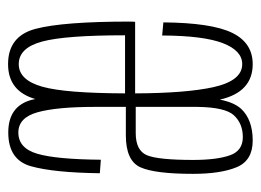

<svg xmlns="http://www.w3.org/2000/svg" viewBox="-105 -538 646 476"><g transform="rotate(-90 218.0 -300.0)"><path d="M107.5 3.5Q58 3.5 41.5 -36.2Q25 -76 25 -144.5Q25 -238.5 41.2 -274.8Q57.5 -311 120.5 -311H191V-388Q191 -481.5 177.8 -529.5Q164.5 -577.5 127.5 -577.5Q88.5 -577.5 74.8 -530.5Q61 -483.5 60 -373L26.5 -375.5Q28 -489.5 43.8 -546Q59.5 -602.5 127.5 -602.5Q193 -602.5 208.5 -544.5Q209.5 -540 210.5 -535.5Q230 -603 297 -603Q366.5 -603 384.5 -534.8Q402.5 -466.5 402.5 -301Q402.5 -294.5 402 -288H224.5Q225 -161.5 240 -93.5Q256 -22.5 297 -22.5Q330.5 -22.5 349 -70.5Q367.5 -118.5 368 -221L400.5 -218Q399.5 -99 374.8 -47.8Q350 3.5 297 3.5Q227.5 3.5 209 -78Q202.5 -43.5 186.5 -25.5Q159.5 3.5 107.5 3.5ZM224.5 -313H368.5Q368.5 -461.5 353 -518.5Q337.5 -576.5 297 -576.5Q257.5 -576.5 241 -518Q225 -461.5 224.5 -313ZM191 -133.5V-286.5H126Q83 -286.5 71.2 -258.8Q59.5 -231 59.5 -144Q59.5 -86 70.8 -53.5Q82 -21 116 -21Q150 -21 170.5 -43.5Q190 -65 191 -133.5Z"/></g></svg>

Font: Anybody Condensed ExtraLight
Style: Regular
Weight: 200
Width: 3
Designer: Tyler Finck
Foundry: Etcetera Type Company
Version: Version 1.010; ttfautohint (v1.8.3) -l 8 -r 50 -G 200 -x 14 